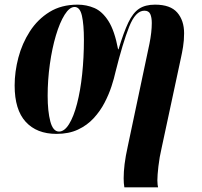

<svg xmlns="http://www.w3.org/2000/svg" viewBox="-20 -566 868 826"><path d="M515 240Q512 223 512 201Q512 173 516 140Q520 107 530 62L623 -378Q633 -428 633 -467Q633 -491 626.5 -505.5Q620 -520 601 -520Q563 -520 535.5 -450.5Q508 -381 477 -257Q471 -229 459.5 -194Q448 -159 429.5 -123.5Q411 -88 383 -57.5Q355 -27 315.5 -8.5Q276 10 223 10Q138 10 90.5 -42Q43 -94 43 -198Q43 -257 59 -318Q75 -379 108.5 -431Q142 -483 193 -514.5Q244 -546 314 -546Q352 -546 386 -531.5Q420 -517 446.5 -475.5Q473 -434 488 -354H490Q512 -427 532 -469Q552 -511 578.5 -528.5Q605 -546 647 -546Q713 -546 742.5 -512Q772 -478 772 -423Q772 -392 767.5 -364.5Q763 -337 758 -315L675 72Q666 110 661.5 149.5Q657 189 657 210Q657 221 658 228Q659 235 660 240ZM234 0Q257 0 277 -32Q297 -64 311.5 -120Q326 -176 333.5 -247Q341 -318 341 -395Q341 -460 332.5 -498Q324 -536 301 -536Q279 -536 258 -502.5Q237 -469 220.5 -413.5Q204 -358 194.5 -290Q185 -222 185 -154Q185 -87 196.5 -43.5Q208 0 234 0Z"/></svg>

Font: Noto Serif Display ExtraCondensed ExtraBold
Style: Italic
Weight: 800
Width: 2
Italic angle: -12°
Designer: Monotype Design Team
Foundry: Monotype Imaging Inc.
Version: Version 2.009